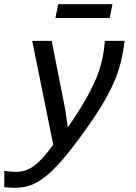

<svg xmlns="http://www.w3.org/2000/svg" viewBox="-72 -683 642 906"><path d="M351.1 -98.1Q308.1 -36.6 272.5 9.5Q236.8 55.7 206.3 89.4Q175.8 123 149.2 144.8Q122.6 166.5 97.7 179.7Q72.8 192.9 48.3 198Q23.9 203.1 -2 203.1Q-14.6 203.1 -25.9 202.4Q-37.1 201.7 -51.8 200.2V123Q-38.6 125.5 -24.4 126.7Q-10.3 127.9 3.9 127.9Q27.3 127.9 48.1 121.1Q68.8 114.3 89.6 98.9Q110.4 83.5 132.1 59.1Q153.8 34.7 179.2 0L80.1 -490.2H171.9L235.8 -166L248 -82Q283.7 -133.3 309.8 -176Q335.9 -218.8 354.7 -254.9Q373.5 -291 385.5 -322Q397.5 -353 405 -381.1Q412.6 -409.2 416.5 -435.8Q420.4 -462.4 422.9 -490.2H516.1Q510.3 -442.4 500.2 -398.7Q490.2 -355 471.7 -309.3Q453.1 -263.7 424.1 -212.4Q395 -161.1 351.1 -98.1ZM445.8 -598.1H189.5L202.6 -663.1H458.5ZM-26.4 -490.2Z"/></svg>

Font: Code New Roman
Style: Italic
Weight: 400
Italic angle: -11°
Monospace: yes
Designer: Sam Radian
Foundry: Code New Roman
Version: Version 1.508 October 19, 2014